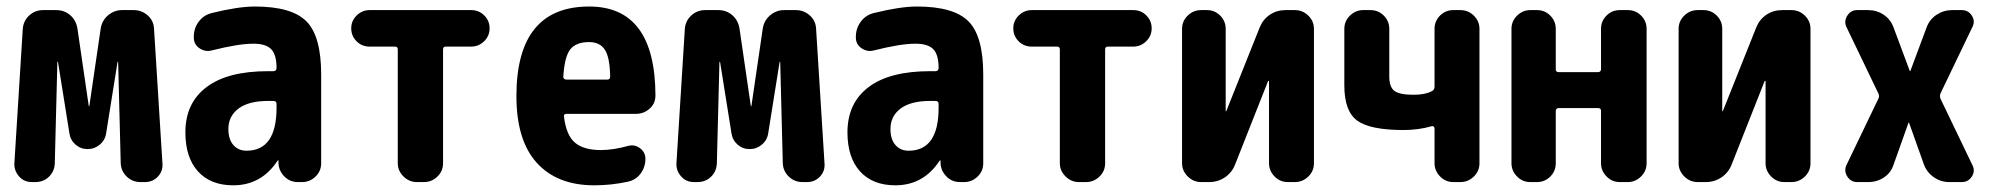

<svg xmlns="http://www.w3.org/2000/svg" viewBox="-20 -550 6040 580"><path d="M470.7 -56.6Q472.7 -33.2 457 -16.6Q441.4 0 418 0H404.3Q379.9 0 362.8 -16.6Q345.7 -33.2 344.7 -56.6L336.9 -362.3Q336.9 -363.3 335.9 -363.3Q335 -363.3 335 -362.3L300.8 -148.4Q297.9 -127 281.7 -113.3Q265.6 -99.6 244.6 -99.6Q223.6 -99.6 208 -113.3Q192.4 -127 189.5 -148.4L155.3 -362.3Q155.3 -363.3 154.3 -363.3Q153.3 -363.3 153.3 -362.3L145.5 -56.6Q144.5 -32.2 127.9 -16.1Q111.3 0 86.9 0H76.2Q52.7 0 37.6 -17.1Q22.5 -34.2 23.4 -56.6L48.8 -462.9Q50.8 -487.3 68.4 -503.4Q85.9 -519.5 110.4 -519.5H149.4Q174.8 -519.5 192.4 -503.9Q210 -488.3 213.9 -463.9L248 -230.5Q248 -229.5 249 -229Q250 -228.5 250 -230.5L284.2 -463.9Q288.1 -488.3 306.6 -503.9Q325.2 -519.5 348.6 -519.5H383.8Q408.2 -519.5 426.3 -503.4Q444.3 -487.3 445.3 -462.9Z M815.4 -224.6V-236.3Q815.4 -245.1 805.7 -245.1H790Q731.4 -245.1 700.7 -222.2Q669.9 -199.2 669.9 -160.2Q669.9 -128.9 685.1 -111.8Q700.2 -94.7 724.6 -94.7Q815.4 -94.7 815.4 -224.6ZM750 -530.3Q861.3 -530.3 905.8 -485.4Q950.2 -440.4 950.2 -325.2V-56.6Q950.2 -33.2 933.1 -16.6Q916 0 892.6 0H879.9Q855.5 0 838.9 -17.1Q822.3 -34.2 821.3 -56.6V-64.5Q821.3 -65.4 820.3 -65.4Q818.4 -65.4 818.4 -64.5Q769.5 9.8 684.6 9.8Q616.2 9.8 578.1 -32.2Q540 -74.2 540 -150.4Q540 -238.3 603.5 -286.6Q667 -335 790 -335H805.7Q814.5 -335 815.4 -343.8V-344.7Q815.4 -384.8 799.3 -401.4Q783.2 -418 745.1 -418Q700.2 -418 619.1 -397.5Q599.6 -392.6 582.5 -404.3Q565.4 -416 565.4 -436.5V-438.5Q565.4 -464.8 580.6 -484.9Q595.7 -504.9 620.1 -510.7Q699.2 -530.3 750 -530.3Z M1403.3 -519.5Q1426.8 -519.5 1442.9 -503.4Q1459 -487.3 1459 -464.4Q1459 -441.4 1442.4 -425.3Q1425.8 -409.2 1403.3 -409.2H1326.2Q1318.4 -409.2 1318.4 -400.4V-56.6Q1318.4 -33.2 1301.3 -16.6Q1284.2 0 1260.7 0H1239.3Q1215.8 0 1198.7 -17.1Q1181.6 -34.2 1181.6 -56.6V-400.4Q1181.6 -409.2 1173.8 -409.2H1096.7Q1073.2 -409.2 1057.1 -425.3Q1041 -441.4 1041 -464.4Q1041 -487.3 1057.6 -503.4Q1074.2 -519.5 1096.7 -519.5Z M1814.5 -309.6Q1823.2 -309.6 1823.2 -318.4Q1822.3 -377 1807.1 -399.9Q1792 -422.9 1759.8 -422.9Q1720.7 -422.9 1703.1 -401.4Q1685.5 -379.9 1681.6 -318.4Q1681.6 -310.5 1690.4 -309.6ZM1759.8 -530.3Q1959 -530.3 1960 -261.7Q1960 -237.3 1942.4 -221.7Q1924.8 -206.1 1901.4 -206.1H1691.4Q1682.6 -206.1 1683.6 -198.2Q1690.4 -141.6 1716.8 -119.1Q1743.2 -96.7 1794.9 -96.7Q1833 -96.7 1877.9 -109.4Q1897.5 -114.3 1913.6 -102.1Q1929.7 -89.8 1929.7 -70.3Q1929.7 -44.9 1915 -25.4Q1900.4 -5.9 1876 -1Q1826.2 9.8 1775.4 9.8Q1663.1 9.8 1601.6 -58.1Q1540 -126 1540 -259.8Q1540 -530.3 1759.8 -530.3Z M2470.7 -56.6Q2472.7 -33.2 2457 -16.6Q2441.4 0 2418 0H2404.3Q2379.9 0 2362.8 -16.6Q2345.7 -33.2 2344.7 -56.6L2336.9 -362.3Q2336.9 -363.3 2335.9 -363.3Q2335 -363.3 2335 -362.3L2300.8 -148.4Q2297.9 -127 2281.7 -113.3Q2265.6 -99.6 2244.6 -99.6Q2223.6 -99.6 2208 -113.3Q2192.4 -127 2189.5 -148.4L2155.3 -362.3Q2155.3 -363.3 2154.3 -363.3Q2153.3 -363.3 2153.3 -362.3L2145.5 -56.6Q2144.5 -32.2 2127.9 -16.1Q2111.3 0 2086.9 0H2076.2Q2052.7 0 2037.6 -17.1Q2022.5 -34.2 2023.4 -56.6L2048.8 -462.9Q2050.8 -487.3 2068.4 -503.4Q2085.9 -519.5 2110.4 -519.5H2149.4Q2174.8 -519.5 2192.4 -503.9Q2210 -488.3 2213.9 -463.9L2248 -230.5Q2248 -229.5 2249 -229Q2250 -228.5 2250 -230.5L2284.2 -463.9Q2288.1 -488.3 2306.6 -503.9Q2325.2 -519.5 2348.6 -519.5H2383.8Q2408.2 -519.5 2426.3 -503.4Q2444.3 -487.3 2445.3 -462.9Z M2815.4 -224.6V-236.3Q2815.4 -245.1 2805.7 -245.1H2790Q2731.4 -245.1 2700.7 -222.2Q2669.9 -199.2 2669.9 -160.2Q2669.9 -128.9 2685.1 -111.8Q2700.2 -94.7 2724.6 -94.7Q2815.4 -94.7 2815.4 -224.6ZM2750 -530.3Q2861.3 -530.3 2905.8 -485.4Q2950.2 -440.4 2950.2 -325.2V-56.6Q2950.2 -33.2 2933.1 -16.6Q2916 0 2892.6 0H2879.9Q2855.5 0 2838.9 -17.1Q2822.3 -34.2 2821.3 -56.6V-64.5Q2821.3 -65.4 2820.3 -65.4Q2818.4 -65.4 2818.4 -64.5Q2769.5 9.8 2684.6 9.8Q2616.2 9.8 2578.1 -32.2Q2540 -74.2 2540 -150.4Q2540 -238.3 2603.5 -286.6Q2667 -335 2790 -335H2805.7Q2814.5 -335 2815.4 -343.8V-344.7Q2815.4 -384.8 2799.3 -401.4Q2783.2 -418 2745.1 -418Q2700.2 -418 2619.1 -397.5Q2599.6 -392.6 2582.5 -404.3Q2565.4 -416 2565.4 -436.5V-438.5Q2565.4 -464.8 2580.6 -484.9Q2595.7 -504.9 2620.1 -510.7Q2699.2 -530.3 2750 -530.3Z M3403.3 -519.5Q3426.8 -519.5 3442.9 -503.4Q3459 -487.3 3459 -464.4Q3459 -441.4 3442.4 -425.3Q3425.8 -409.2 3403.3 -409.2H3326.2Q3318.4 -409.2 3318.4 -400.4V-56.6Q3318.4 -33.2 3301.3 -16.6Q3284.2 0 3260.7 0H3239.3Q3215.8 0 3198.7 -17.1Q3181.6 -34.2 3181.6 -56.6V-400.4Q3181.6 -409.2 3173.8 -409.2H3096.7Q3073.2 -409.2 3057.1 -425.3Q3041 -441.4 3041 -464.4Q3041 -487.3 3057.6 -503.4Q3074.2 -519.5 3096.7 -519.5Z M3891.6 -519.5Q3915 -519.5 3932.1 -502.9Q3949.2 -486.3 3949.2 -462.9V-56.6Q3949.2 -33.2 3932.1 -16.6Q3915 0 3891.6 0H3870.1Q3846.7 0 3830.1 -17.1Q3813.5 -34.2 3813.5 -56.6V-304.7Q3813.5 -305.7 3812 -305.7Q3810.5 -305.7 3810.5 -304.7L3710.9 -52.7Q3701.2 -28.3 3680.2 -14.2Q3659.2 0 3632.8 0H3608.4Q3585 0 3567.9 -17.1Q3550.8 -34.2 3550.8 -56.6V-462.9Q3550.8 -486.3 3567.9 -502.9Q3585 -519.5 3608.4 -519.5H3626Q3649.4 -519.5 3666 -502.9Q3682.6 -486.3 3682.6 -462.9V-214.8Q3682.6 -213.9 3683.6 -213.9Q3684.6 -213.9 3684.6 -214.8L3785.2 -466.8Q3794.9 -491.2 3815.9 -505.4Q3836.9 -519.5 3863.3 -519.5Z M4391.6 -519.5Q4415 -519.5 4432.1 -502.9Q4449.2 -486.3 4449.2 -462.9V-56.6Q4449.2 -33.2 4432.1 -16.6Q4415 0 4391.6 0H4370.1Q4346.7 0 4330.1 -17.1Q4313.5 -34.2 4313.5 -56.6V-162.1Q4313.5 -165 4311 -167.5Q4308.6 -169.9 4305.7 -168.9Q4264.6 -157.2 4220.7 -157.2Q4119.1 -157.2 4080.1 -185.5Q4041 -213.9 4041 -292V-462.9Q4041 -486.3 4058.1 -502.9Q4075.2 -519.5 4097.7 -519.5H4120.1Q4143.6 -519.5 4160.2 -502.9Q4176.8 -486.3 4176.8 -462.9V-318.4Q4176.8 -287.1 4192.4 -275.4Q4208 -263.7 4250 -263.7Q4285.2 -263.7 4304.7 -274.4Q4312.5 -277.3 4313.5 -287.1V-462.9Q4313.5 -486.3 4330.1 -502.9Q4346.7 -519.5 4370.1 -519.5Z M4897.5 -519.5Q4920.9 -519.5 4937.5 -502.9Q4954.1 -486.3 4954.1 -462.9V-56.6Q4954.1 -33.2 4937 -16.6Q4919.9 0 4897.5 0H4873Q4849.6 0 4833 -17.1Q4816.4 -34.2 4816.4 -56.6V-215.8Q4816.4 -223.6 4806.6 -223.6H4689.5Q4680.7 -223.6 4679.7 -215.8V-56.6Q4679.7 -33.2 4663.1 -16.6Q4646.5 0 4623 0H4602.5Q4579.1 0 4562.5 -17.1Q4545.9 -34.2 4545.9 -56.6V-462.9Q4545.9 -486.3 4563 -502.9Q4580.1 -519.5 4602.5 -519.5H4623Q4646.5 -519.5 4663.1 -502.9Q4679.7 -486.3 4679.7 -462.9V-339.8Q4679.7 -332 4689.5 -332H4806.6Q4815.4 -332 4816.4 -339.8V-462.9Q4816.4 -486.3 4833 -502.9Q4849.6 -519.5 4873 -519.5Z M5391.6 -519.5Q5415 -519.5 5432.1 -502.9Q5449.2 -486.3 5449.2 -462.9V-56.6Q5449.2 -33.2 5432.1 -16.6Q5415 0 5391.6 0H5370.1Q5346.7 0 5330.1 -17.1Q5313.5 -34.2 5313.5 -56.6V-304.7Q5313.5 -305.7 5312 -305.7Q5310.5 -305.7 5310.5 -304.7L5210.9 -52.7Q5201.2 -28.3 5180.2 -14.2Q5159.2 0 5132.8 0H5108.4Q5085 0 5067.9 -17.1Q5050.8 -34.2 5050.8 -56.6V-462.9Q5050.8 -486.3 5067.9 -502.9Q5085 -519.5 5108.4 -519.5H5126Q5149.4 -519.5 5166 -502.9Q5182.6 -486.3 5182.6 -462.9V-214.8Q5182.6 -213.9 5183.6 -213.9Q5184.6 -213.9 5184.6 -214.8L5285.2 -466.8Q5294.9 -491.2 5315.9 -505.4Q5336.9 -519.5 5363.3 -519.5Z M5938.5 -468.8 5841.8 -267.6Q5838.9 -259.8 5841.8 -252L5938.5 -50.8Q5947.3 -33.2 5936.5 -16.6Q5925.8 0 5906.2 0H5868.2Q5842.8 0 5821.8 -14.6Q5800.8 -29.3 5792 -52.7L5747.1 -178.7Q5747.1 -179.7 5746.1 -179.7Q5745.1 -179.7 5745.1 -178.7L5700.2 -52.7Q5692.4 -28.3 5671.4 -14.2Q5650.4 0 5624 0H5589.8Q5571.3 0 5560.5 -16.6Q5549.8 -33.2 5557.6 -50.8L5654.3 -252Q5658.2 -259.8 5654.3 -267.6L5557.6 -468.8Q5549.8 -486.3 5560.5 -502.9Q5571.3 -519.5 5589.8 -519.5H5623Q5649.4 -519.5 5670.4 -505.4Q5691.4 -491.2 5700.2 -466.8L5749 -335.9Q5749 -335 5750 -335Q5751 -335 5751 -335.9L5799.8 -466.8Q5808.6 -491.2 5830.1 -505.4Q5851.6 -519.5 5877 -519.5H5906.2Q5925.8 -519.5 5936.5 -502.9Q5947.3 -486.3 5938.5 -468.8Z"/></svg>

Font: Rounded Mgen+ 2m bold
Style: Bold
Weight: 700
Designer: [Source Han Sans]
Ryoko NISHIZUKA  (kana & ideographs); Paul D. Hunt (Latin, Greek & Cyrillic); Wenlong ZHANG  (bopomofo
Version: Version 1.059.20150602